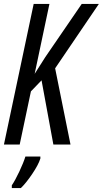

<svg xmlns="http://www.w3.org/2000/svg" viewBox="-20 -734 522 975"><path d="M80 0 137 -270 191 -326 251 0H338L260 -387L482 -714H395L210 -444L156 -359L231 -714H151L0 0ZM86 221Q112 196 143.5 149.5Q175 103 185 71V61H109Q99 93 78 137.5Q57 182 40 207V221Z"/></svg>

Font: Noto Sans Display Condensed
Style: Italic
Weight: 400
Width: 3
Designer: Monotype Design team
Foundry: Monotype Imaging Inc.
Version: 1.000